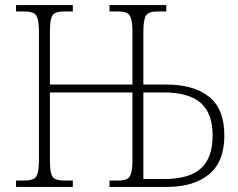

<svg xmlns="http://www.w3.org/2000/svg" viewBox="-20 -734 935 754"><path d="M43 0V-25H74Q97 -25 110 -30.5Q123 -36 128 -54Q133 -72 133 -109V-605Q133 -642 128 -660Q123 -678 110 -683.5Q97 -689 74 -689H43V-714H266V-689H234Q211 -689 198 -683.5Q185 -678 180.5 -660Q176 -642 176 -605V-402H500V-605Q500 -642 495 -660Q490 -678 477 -683.5Q464 -689 440 -689H410V-714H633V-689H601Q578 -689 565.5 -683.5Q553 -678 548 -660Q543 -642 543 -605V-402H632Q741 -402 801 -354Q861 -306 861 -202Q861 -99 801 -49.5Q741 0 635 0H410V-25H442Q465 -25 477.5 -30.5Q490 -36 495 -54Q500 -72 500 -108V-371H176V-109Q176 -72 180.5 -54Q185 -36 198 -30.5Q211 -25 235 -25H266V0ZM625 -31Q723 -31 769 -72.5Q815 -114 815 -202Q815 -289 768 -330Q721 -371 623 -371H543V-31Z"/></svg>

Font: Noto Serif SemiCondensed ExtraLight
Style: Regular
Weight: 200
Width: 4
Designer: Monotype Design Team
Foundry: Monotype Imaging Inc.
Version: Version 2.014